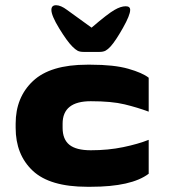

<svg xmlns="http://www.w3.org/2000/svg" viewBox="-20 -706 650 736"><path d="M40 -216V-232Q40 -333 106.5 -395.5Q173 -458 314 -458H328Q417 -458 471.5 -442.5Q526 -427 550 -408V-278Q507 -294 457.5 -306Q408 -318 328 -318Q220 -318 220 -232V-216Q220 -172 246 -151Q272 -130 328 -130Q395 -130 452.5 -142Q510 -154 550 -170V-40Q484 10 328 10H314Q171 10 105.5 -51.5Q40 -113 40 -216ZM195 -686Q213 -686 237 -668L331 -600Q394 -654 419 -668Q443 -682 462 -682Q479 -682 479 -668Q479 -648 451 -598.5Q423 -549 404 -528Q394 -517 385 -512Q376 -507 361 -507H301Q286 -507 277.5 -511.5Q269 -516 257 -528Q237 -548 207 -597Q177 -646 177 -668Q177 -686 195 -686Z"/></svg>

Font: Dashboard
Style: Regular
Weight: 400
Designer: jaiki
Version: Version 1.000